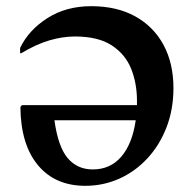

<svg xmlns="http://www.w3.org/2000/svg" viewBox="-20 -591 626 621"><path d="M256 10Q158 10 102.5 -57Q47 -124 46 -245L51 -251H423Q423 -258 423 -265Q423 -322 404 -369Q385 -416 341 -444.5Q297 -473 222 -473Q183 -473 140 -460.5Q97 -448 49 -419H45V-436Q73 -494 133.5 -532.5Q194 -571 275 -571Q358 -571 417.5 -538Q477 -505 509 -445.5Q541 -386 541 -306Q541 -237 518.5 -179Q496 -121 456.5 -78.5Q417 -36 365.5 -13Q314 10 256 10ZM280 -43Q337 -43 372.5 -84.5Q408 -126 419 -202H156Q168 -116 199 -79.5Q230 -43 280 -43Z"/></svg>

Font: Spectral SC SemiBold
Style: Regular
Weight: 600
Designer: Jean-Baptiste Levee
Foundry: Production Type
Version: Version 2.001